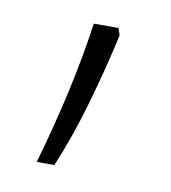

<svg xmlns="http://www.w3.org/2000/svg" viewBox="-43 -155 286 322"><g transform="rotate(10 100.0 6.5)"><path d="M139 -104Q127 -49 109 14Q91 77 69 129H39Q59 59 72 -0.5Q85 -60 93 -116H135Z"/></g></svg>

Font: Noto Sans Gujarati UI ExtraLight
Style: Regular
Weight: 200
Designer: Jelle Bosma - Monotype Design Team, Universal Thirst
Foundry: Monotype Imaging Inc.
Version: Version 2.106; ttfautohint (v1.8.4.7-5d5b)